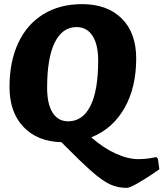

<svg xmlns="http://www.w3.org/2000/svg" viewBox="-20 -676 791 929"><path d="M751 143Q742 150 709.5 171.5Q677 193 642 213Q607 233 593 233Q550 233 513.5 216.5Q477 200 425.5 155Q374 110 277 12Q161 9 93.5 -62Q26 -133 26 -255Q26 -377 68 -467.5Q110 -558 189.5 -607Q269 -656 377 -656Q499 -656 569 -586.5Q639 -517 639 -393Q639 -252 582 -152.5Q525 -53 423 -12V-10Q482 41 540.5 67.5Q599 94 650 94Q678 94 703.5 90Q729 86 736 84L744 92ZM310 -89Q380 -89 417.5 -163.5Q455 -238 455 -383Q455 -461 427.5 -503Q400 -545 350 -545Q282 -545 245 -470.5Q208 -396 208 -251Q208 -173 234.5 -131Q261 -89 310 -89Z"/></svg>

Font: Alegreya SC ExtraBold
Style: Italic
Weight: 800
Italic angle: -7°
Designer: Juan Pablo del Peral
Foundry: Huerta Tipografica
Version: Version 2.007; ttfautohint (v1.6)